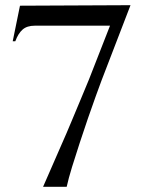

<svg xmlns="http://www.w3.org/2000/svg" viewBox="-20 -720 556 740"><path d="M29 -561H39Q50 -591 67 -606Q84 -621 114 -621H404L323 -414Q310 -382 292.5 -340.5Q275 -299 255.5 -252Q236 -205 215.5 -159Q195 -113 177.5 -72Q160 -31 146 0H237Q244 -32 257.5 -76Q271 -120 287 -168.5Q303 -217 319 -264Q335 -311 349 -349Q363 -387 371 -409L483 -700L57 -698Z"/></svg>

Font: Cinzel Eorzea
Style: Regular
Weight: 500
Designer: Natanael Gama
Version: Version 2.000